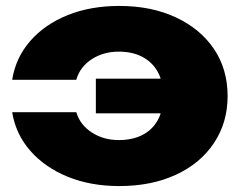

<svg xmlns="http://www.w3.org/2000/svg" viewBox="-20 -610 815 647"><path d="M382 17Q285 17 208 -14.5Q131 -46 82 -102Q33 -158 21 -232H237Q250 -189 289.5 -163.5Q329 -138 380 -138Q426 -138 459.5 -155Q493 -172 511.5 -205Q530 -238 530 -286Q530 -335 511.5 -368Q493 -401 459.5 -418.5Q426 -436 380 -436Q328 -436 288.5 -410Q249 -384 237 -341H21Q33 -416 82 -472Q131 -528 208 -559Q285 -590 382 -590Q490 -590 572.5 -551.5Q655 -513 701 -445Q747 -377 747 -286Q747 -197 701 -128Q655 -59 572.5 -21Q490 17 382 17ZM630 -228H303V-345H630Z"/></svg>

Font: Unbounded ExtraBold
Style: Regular
Weight: 800
Designer: Luke Prowse, Jean-Baptiste Morizot, Fátima Lázaro, Florian Runge
Foundry: NaN
Version: Version 1.701;gftools[0.9.28.dev5+ged2979d]